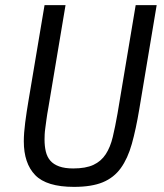

<svg xmlns="http://www.w3.org/2000/svg" viewBox="-20 -718 640 750"><path d="M236 -698 169 -298Q164 -271 161.5 -251.5Q159 -232 157 -218Q155 -204 154.5 -193Q154 -182 154 -173Q154 -147 159 -126Q164 -105 176.5 -90.5Q189 -76 211 -68Q233 -60 266 -60Q315 -60 345 -74Q375 -88 393 -115.5Q411 -143 420.5 -183Q430 -223 439 -274L510 -698H592L524 -291Q511 -213 495 -156Q479 -99 452 -61.5Q425 -24 381.5 -6Q338 12 269 12Q162 12 117.5 -34Q73 -80 73 -166Q73 -198 78.5 -240Q84 -282 91 -323L154 -698Z"/></svg>

Font: IBM Plex Mono
Style: Italic
Weight: 400
Italic angle: -9°
Monospace: yes
Designer: Mike Abbink, Paul van der Laan, Pieter van Rosmalen
Foundry: Bold Monday
Version: Version 2.3